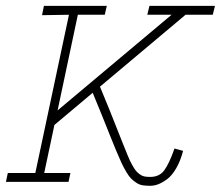

<svg xmlns="http://www.w3.org/2000/svg" viewBox="-56 -610 741 644"><path d="M445.3 -590.3H665L657.7 -560.5H566.4L279.3 -319.3Q295.4 -280.8 311.3 -241.5Q327.1 -202.1 336.9 -177Q346.7 -151.9 356.9 -126.7Q367.2 -101.6 373 -86.9Q378.9 -72.3 386.5 -58.3Q394 -44.4 399.4 -37.8Q404.8 -31.2 412.4 -25.6Q419.9 -20 427.7 -18.3Q435.5 -16.6 446.3 -16.6Q477.5 -16.1 494.1 -37.6Q510.7 -59.1 529.3 -111.8L558.1 -104Q549.3 -70.3 535.2 -45.9Q521 -21.5 505.1 -9.5Q489.3 2.4 475.3 7.8Q461.4 13.2 447.8 13.2Q433.6 13.2 422.6 11.5Q411.6 9.8 401.6 3.2Q391.6 -3.4 384.3 -10.5Q377 -17.6 367.7 -33.2Q358.4 -48.8 351.6 -63.5Q344.7 -78.1 333.5 -105Q322.3 -131.8 312.7 -156.2Q303.2 -180.7 286.6 -221.4Q270 -262.2 254.9 -298.8L126.5 -190.9L92.3 -29.8H180.2L173.8 0H-36.1L-29.8 -29.8H62.5L175.3 -560.5L85 -559.1L91.3 -590.3H302.2L295.4 -560.5H205.1L137.2 -239.7L519.5 -560.5H438Z"/></svg>

Font: Compagnon Light Italic
Style: Regular
Weight: 400
Italic angle: -12°
Designer: Valentin Papon
Foundry: Velvetyne Type Foundry
Version: Version 1.000;PS 001.000;hotconv 1.0.88;makeotf.lib2.5.64775